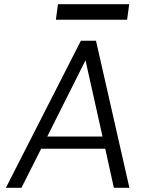

<svg xmlns="http://www.w3.org/2000/svg" viewBox="-20 -894 714 914"><path d="M8 0 365 -700H437L596 0H522L481 -186H176L82 0ZM205 -244H468L387 -607ZM246 -800 256 -874H595L585 -800Z"/></svg>

Font: Host Grotesk Light
Style: Italic
Weight: 300
Italic angle: -8°
Designer: Doğukan Karapınar based on Poppins by Indian Type Foundry, Jonny Pinhorn
Foundry: Element Type
Version: Version 1.001; ttfautohint (v1.8.4.7-5d5b)